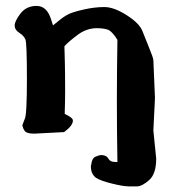

<svg xmlns="http://www.w3.org/2000/svg" viewBox="-20 -457 589 665"><path d="M232.4 -40V-39.1Q232.4 -22 202.1 0.5L98.6 5.9Q72.8 5.9 66.2 -2.9Q59.6 -11.7 58.6 -19.5L57.1 -22.5L65.4 -44.4Q73.2 -56.6 73.2 -181.9Q73.2 -307.1 68.1 -320.1Q63 -333 46.9 -343.3Q30.8 -353.5 30.8 -368.7Q30.8 -383.8 51 -410.2Q71.3 -436.5 106.7 -436.5Q142.1 -436.5 156.7 -390.6Q161.1 -377.4 163.6 -369.1Q170.9 -375 187.3 -388.2Q203.6 -401.4 219 -408.7Q234.4 -416 271.2 -424.3Q308.1 -432.6 341.3 -432.6Q374.5 -432.6 418.7 -404.5Q462.9 -376.5 473.4 -349.1Q483.9 -321.8 497.1 -290Q510.3 -258.3 511.2 -248.5L516.6 -120.6V-114.7L511.2 -4.9L521 92.3V92.8Q521 145.5 496.3 167Q471.7 188.5 455.1 188.5H425.8Q406.7 188.5 367.2 178.7Q327.6 168.9 312.5 158.7L311.5 158.2Q294.9 144 294.9 121.6V115.2L295.9 114.3Q297.9 91.8 310.3 85.9Q322.8 80.1 331.5 80.1Q340.3 80.1 346.4 83.5Q352.5 86.9 357.7 95.5Q362.8 104 380.4 104H386.7Q384.8 -1 384.8 -106.7Q384.8 -212.4 386.7 -318.8Q376 -336.9 363.5 -348.1Q351.1 -359.4 315.4 -359.4Q279.8 -359.4 248.8 -336.2Q217.8 -313 203.1 -296.9Q205.1 -232.9 205.3 -200.4Q205.6 -168 205.6 -138.9Q205.6 -109.9 204.1 -62.5Q232.4 -49.3 232.4 -40Z"/></svg>

Font: Drukaatie burti
Style: Bold
Weight: 700
Version: Version 0.14